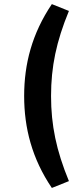

<svg xmlns="http://www.w3.org/2000/svg" viewBox="-20 -727 391 938"><path d="M233.3 191.2 316.7 157.8C254.9 7.8 229.4 -115.7 229.4 -257.8C229.4 -401 254.9 -523.5 316.7 -673.5L233.3 -706.9C136.3 -562.7 98 -414.7 98 -257.8C98 -102 136.3 48 233.3 191.2Z"/></svg>

Font: LL Pando Sans
Style: Bold
Weight: 700
Designer: Joshua Smith
Foundry: Joshua Smith
Version: Version 1.000;Glyphs 3.2.1 (3258)